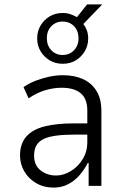

<svg xmlns="http://www.w3.org/2000/svg" viewBox="-20 -845 565 873"><path d="M224 8Q179 8 144 -12.5Q109 -33 90 -66.5Q71 -100 71 -138Q71 -192 100 -224.5Q129 -257 183.5 -270.5Q238 -284 315 -284H388V-233H321Q273 -233 237.5 -228.5Q202 -224 179.5 -213.5Q157 -203 146 -184.5Q135 -166 135 -138Q135 -93 165 -70Q195 -47 235 -47Q269 -47 302 -67Q335 -87 356 -121.5Q377 -156 377 -197V-342Q377 -396 347 -421Q317 -446 260 -446Q224 -446 186.5 -435Q149 -424 110 -398L87 -449Q113 -467 143.5 -478.5Q174 -490 205 -496.5Q236 -503 267 -503Q318 -503 357 -485.5Q396 -468 418.5 -432Q441 -396 441 -340V0H383V-104H379Q365 -76 343 -50Q321 -24 291 -8Q261 8 224 8ZM265 -555Q232 -555 206 -570.5Q180 -586 164.5 -612Q149 -638 149 -670Q149 -703 164.5 -729Q180 -755 206 -770.5Q232 -786 265 -786Q284 -786 300 -780.5Q316 -775 330 -767L376 -825H445L359 -736Q369 -723 375 -706.5Q381 -690 381 -670Q381 -638 365.5 -612Q350 -586 324.5 -570.5Q299 -555 265 -555ZM265 -595Q296 -595 316.5 -616.5Q337 -638 337 -670Q337 -705 316.5 -726Q296 -747 265 -747Q234 -747 213.5 -726Q193 -705 193 -671Q193 -638 213.5 -616.5Q234 -595 265 -595Z"/></svg>

Font: Nunito Sans 7pt Condensed Light
Style: Regular
Weight: 300
Width: 3
Designer: Vernon Adams
Foundry: Vernon Adams
Version: Version 3.101;gftools[0.9.27]